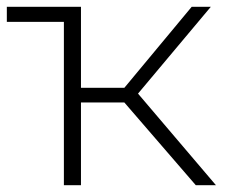

<svg xmlns="http://www.w3.org/2000/svg" viewBox="-21 -542 667 562"><path d="M-1 -522H216V-285H343L540 -522H596L383 -268L611 0H552L343 -242H216V0H166V-478H-1Z"/></svg>

Font: Goldbeck Next Light
Style: Regular
Weight: 300
Designer: Julieta Ulanovsky
Foundry: Julieta Ulanovsky
Version: Version 7.200